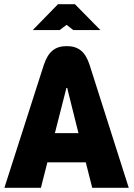

<svg xmlns="http://www.w3.org/2000/svg" viewBox="-20 -900 640 920"><path d="M190 -589 1 0H176L207 -122H391L422 0H597L409 -590C389 -651 357 -679 300 -679C242 -679 211 -651 190 -589ZM137 -756H266L299 -781L331 -756H461L339 -880H258ZM243 -262 296 -470C296 -475 298 -479 300 -479C303 -479 304 -475 304 -470L356 -262Z"/></svg>

Font: LT Wave Mono Black
Style: Regular
Weight: 900
Designer: Daniel Lyons
Version: Version 2.5 (Glyphs App)